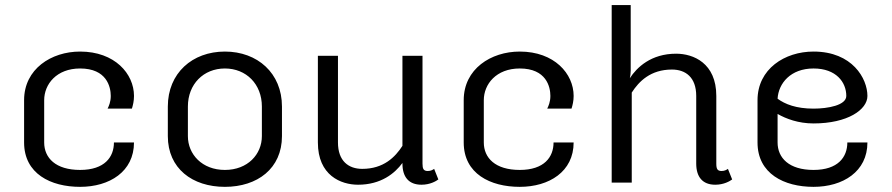

<svg xmlns="http://www.w3.org/2000/svg" viewBox="-20 -720 3515 757"><path d="M295.8 -516.7C182.5 -516.7 75 -448.3 75 -325V-158.3C75 -35 180 16.7 295.8 16.7C411.7 16.7 508.3 -43.3 508.3 -158.3H429.2C429.2 -100.8 392.5 -50 295.8 -50C199.2 -50 154.2 -97.5 154.2 -158.3V-325C154.2 -388.3 203.3 -450 295.8 -450C400.8 -450 416.7 -377.5 416.7 -341.7C416.7 -318.3 409.2 -301.7 404.2 -291.7H500C504.2 -305 508.3 -321.7 508.3 -341.7C508.3 -429.2 432.5 -516.7 295.8 -516.7Z M866.7 -516.7C738.3 -516.7 641.7 -431.7 641.7 -300V-183.3C641.7 -55.8 738.3 16.7 866.7 16.7C995 16.7 1091.7 -55.8 1091.7 -183.3V-300C1091.7 -431.7 995 -516.7 866.7 -516.7ZM866.7 -450C950.8 -450 1012.5 -388.3 1012.5 -300V-183.3C1012.5 -111.7 956.7 -50 866.7 -50C776.7 -50 720.8 -111.7 720.8 -183.3V-300C720.8 -388.3 782.5 -450 866.7 -450Z M1708.3 -12.5 1691.7 -54.2C1686.7 -50.8 1679.2 -45.8 1666.7 -45.8C1650 -45.8 1645.8 -54.2 1645.8 -75V-500H1566.7V-145C1538.3 -100.8 1492.5 -54.2 1408.3 -54.2C1354.2 -54.2 1312.5 -85 1312.5 -158.3V-500H1233.3V-158.3C1233.3 -28.3 1324.2 8.3 1391.7 8.3C1482.5 8.3 1536.7 -36.7 1566.7 -77.5V-75C1566.7 -23.3 1590.8 8.3 1641.7 8.3C1675.8 8.3 1699.2 -5.8 1708.3 -12.5Z M2029.2 -516.7C1915.8 -516.7 1808.3 -448.3 1808.3 -325V-158.3C1808.3 -35 1913.3 16.7 2029.2 16.7C2145 16.7 2241.7 -43.3 2241.7 -158.3H2162.5C2162.5 -100.8 2125.8 -50 2029.2 -50C1932.5 -50 1887.5 -97.5 1887.5 -158.3V-325C1887.5 -388.3 1936.7 -450 2029.2 -450C2134.2 -450 2150 -377.5 2150 -341.7C2150 -318.3 2142.5 -301.7 2137.5 -291.7H2233.3C2237.5 -305 2241.7 -321.7 2241.7 -341.7C2241.7 -429.2 2165.8 -516.7 2029.2 -516.7Z M2866.7 -12.5 2850 -54.2C2845 -50.8 2837.5 -45.8 2825 -45.8C2808.3 -45.8 2804.2 -54.2 2804.2 -75V-341.7C2804.2 -471.7 2713.3 -508.3 2645.8 -508.3C2546.7 -508.3 2490.8 -454.2 2463.3 -411.7C2465 -420 2466.7 -430 2466.7 -441.7V-700H2391.7V0H2470.8V-355C2499.2 -399.2 2545 -445.8 2629.2 -445.8C2683.3 -445.8 2725 -415 2725 -341.7V-75C2725 -23.3 2749.2 8.3 2800 8.3C2834.2 8.3 2857.5 -5.8 2866.7 -12.5Z M3187.5 -516.7C3074.2 -516.7 2966.7 -448.3 2966.7 -325V-158.3C2966.7 -35 3071.7 16.7 3187.5 16.7C3303.3 16.7 3400 -43.3 3400 -158.3H3320.8C3320.8 -100.8 3284.2 -50 3187.5 -50C3090.8 -50 3045.8 -97.5 3045.8 -158.3V-270.8C3079.2 -251.7 3127.5 -233.3 3187.5 -233.3C3321.7 -233.3 3400 -287.5 3400 -341.7C3400 -410 3340.8 -516.7 3187.5 -516.7ZM3045.8 -330.8C3049.2 -391.7 3097.5 -450 3187.5 -450C3276.7 -450 3316.7 -395.8 3316.7 -341.7C3316.7 -305 3244.2 -291.7 3187.5 -291.7C3119.2 -291.7 3075 -309.2 3045.8 -330.8Z"/></svg>

Font: BoonHome
Style: Book
Weight: 400
Designer: Sungsit Sawaiwan
Foundry: Sungsit Sawaiwan
Version: Version 0.2